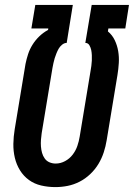

<svg xmlns="http://www.w3.org/2000/svg" viewBox="-20 -755 546 783"><path d="M206 8Q176 8 148 1.5Q120 -5 98 -21Q76 -37 61.5 -60.5Q47 -84 40.5 -111.5Q34 -139 34.5 -168.5Q35 -198 40 -228L84 -494Q88 -514 94.5 -534Q101 -554 112.5 -572.5Q124 -591 140 -606.5Q156 -622 176 -633L177 -639H108L124 -735H277L252 -580Q242 -580 233 -572.5Q224 -565 219 -556Q214 -547 210 -537Q206 -527 203 -517.5Q200 -508 198 -498Q196 -488 194 -478L150 -212Q148 -198 147 -184.5Q146 -171 147 -157.5Q148 -144 151.5 -131.5Q155 -119 162.5 -108.5Q170 -98 182 -93Q194 -88 207 -88Q227 -88 245.5 -98Q264 -108 276.5 -124.5Q289 -141 295.5 -160Q302 -179 305 -198L349 -464Q351 -475 352.5 -486Q354 -497 354.5 -508Q355 -519 354.5 -530Q354 -541 352 -551Q350 -561 344.5 -570.5Q339 -580 328 -580L354 -735H506L491 -639H422L420 -627Q438 -612 448 -591Q458 -570 462 -546.5Q466 -523 464.5 -498Q463 -473 459 -449L415 -183Q411 -158 403 -133.5Q395 -109 381.5 -86.5Q368 -64 348 -45Q328 -26 304.5 -14Q281 -2 256 3Q231 8 206 8Z"/></svg>

Font: Iosevka SS04 Oblique
Style: Bold
Weight: 700
Italic angle: -9°
Monospace: yes
Designer: Belleve Invis
Foundry: Belleve Invis
Version: Version 19.0.0; ttfautohint (v1.8.4)